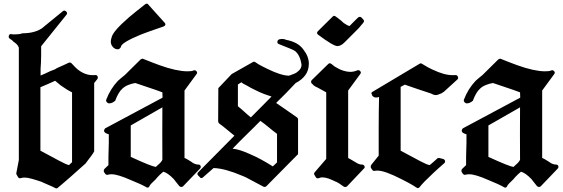

<svg xmlns="http://www.w3.org/2000/svg" viewBox="-20 -968 3078 1050"><path d="M512 -535Q518 -545 512.5 -552.5Q507 -560 497 -557H486Q445 -557 405 -588Q393 -598 372 -621Q370 -624 364.5 -625.5Q359 -627 356 -625Q339 -617 325 -610.5Q311 -604 299 -599Q293 -597 289.5 -594.5Q286 -592 281 -589Q275 -587 268 -584Q261 -581 255 -579Q244 -573 228.5 -566.5Q213 -560 202 -555Q202 -569 202 -579Q202 -588 202 -595Q202 -603 203 -609Q204 -615 204 -625Q205 -641 205 -665Q205 -688 205 -715L344 -888Q351 -897 341.5 -905.5Q332 -914 324 -907L215 -818H216Q174 -786 103 -786Q92 -782 80.5 -781Q69 -780 61 -780Q58 -780 53 -780Q49 -780 43 -781Q32 -784 28.5 -773Q25 -762 34 -756Q42 -750 46 -748L55 -739Q63 -734 70.5 -727Q78 -720 83 -708V-93L69 -20Q69 -15 72 -11L79 1Q84 9 94 6Q104 3 114 3Q130 3 155 10Q180 17 212 28H210Q234 39 252.5 46.5Q271 54 281 60Q291 65 296 59Q313 45 331.5 29Q350 13 366 -1Q386 -18 407 -37.5Q428 -57 448 -74Q453 -80 456.5 -85.5Q460 -91 465 -97Q473 -107 481 -118Q489 -129 495 -140V-514ZM374 -81 357 -65Q341 -69 303.5 -89Q266 -109 201 -144V-491Q224 -500 242 -508.5Q260 -517 281 -526Q282 -525 282 -526Q293 -517 301.5 -509.5Q310 -502 312 -501Q345 -477 374 -463Z M1074 -46Q1080 -53 1077 -60.5Q1074 -68 1065 -68Q1047 -68 1029 -81H1030Q1016 -89 1007 -95Q998 -101 989 -104V-473L1055 -563Q1061 -571 1054.5 -578.5Q1048 -586 1039 -583Q1033 -580 1024.5 -579Q1016 -578 1004 -578Q976 -578 937 -586.5Q898 -595 851 -612Q834 -618 812.5 -626.5Q791 -635 763 -646Q761 -648 756.5 -646.5Q752 -645 749 -643L663 -558Q651 -548 641 -540Q631 -532 625 -526Q584 -483 561 -423Q559 -419 561.5 -413.5Q564 -408 568 -406Q572 -403 574 -403Q578 -403 580 -403Q593 -403 610 -417Q627 -463 648 -482Q661 -495 680.5 -503Q700 -511 720 -514Q757 -501 794 -489Q831 -477 868 -463Q868 -454 868.5 -448.5Q869 -443 869 -434L555 -266Q553 -264 551 -260Q549 -256 549 -254Q549 -246 557 -241Q565 -236 574 -234H575Q575 -210 575 -188Q575 -166 574 -150Q573 -132 573 -110Q573 -89 573 -65L552 -45Q548 -41 547.5 -36Q547 -31 549 -27L555 -18Q562 -9 572 -13Q581 -15 590 -15Q607 -15 633.5 -7Q660 1 696 17Q753 40 779 55Q786 60 791.5 57Q797 54 799 47Q801 41 831 13Q832 11 843 -1Q854 -13 873 -29Q897 -23 930 11Q935 17 942.5 27Q950 37 960 49Q965 54 970.5 54.5Q976 55 981 51ZM868 -95Q866 -89 863 -86Q860 -83 857 -78Q851 -73 844.5 -66.5Q838 -60 832 -55Q819 -57 786.5 -70Q754 -83 695 -110V-282L868 -381Q867 -307 867.5 -236.5Q868 -166 868 -95ZM641 -711Q641 -734 753 -780Q773 -788 803 -798.5Q833 -809 874 -823Q882 -826 884 -832Q886 -838 880 -844L791 -943Q788 -948 784 -948Q778 -948 773 -944Q744 -921 722 -903.5Q700 -886 685 -873Q640 -834 616.5 -806.5Q593 -779 590 -762Q586 -750 586 -742Q586 -727 593 -716.5Q600 -706 609.5 -701.5Q619 -697 627.5 -699Q636 -701 641 -711Z M1669 -620Q1669 -660 1637 -700Q1621 -721 1597 -733Q1573 -745 1545 -750Q1536 -755 1524 -755Q1520 -755 1516.5 -754.5Q1513 -754 1508 -753Q1498 -750 1497 -740Q1496 -730 1505 -727Q1542 -712 1564.5 -703Q1587 -694 1593 -689Q1621 -668 1629 -614Q1629 -593 1610 -578Q1601 -569 1587.5 -564Q1574 -559 1560 -554Q1516 -555 1441 -592Q1427 -599 1411 -607Q1395 -615 1376 -628Q1369 -633 1362 -628L1247 -563L1174 -486L1173 -305Q1173 -302 1174.5 -299Q1176 -296 1177 -294Q1199 -278 1220.5 -260Q1242 -242 1262 -226L1064 -26Q1055 -17 1064 -8L1073 1Q1080 11 1090 2L1148 -49Q1180 -48 1218.5 -37.5Q1257 -27 1304 -7Q1321 -1 1341 10.5Q1361 22 1387 35L1421 53Q1424 55 1429 54Q1434 53 1436 51L1605 -120Q1607 -120 1608.5 -123Q1610 -126 1610 -128V-315Q1610 -322 1604 -326Q1576 -346 1547.5 -365.5Q1519 -385 1490 -405Q1521 -435 1544.5 -459Q1568 -483 1597 -514Q1631 -531 1650 -557.5Q1669 -584 1669 -620ZM1465 -440 1352 -326Q1332 -342 1316.5 -356.5Q1301 -371 1281 -387V-506Q1287 -509 1290.5 -512Q1294 -515 1300 -518Q1303 -515 1310 -510.5Q1317 -506 1332 -499Q1341 -493 1352 -487.5Q1363 -482 1377 -475Q1403 -462 1425.5 -453.5Q1448 -445 1465 -440ZM1495 -80 1472 -58Q1439 -79 1407.5 -96Q1376 -113 1343 -127Q1316 -139 1294 -146Q1272 -153 1252 -155Q1274 -178 1292.5 -196.5Q1311 -215 1329 -232.5Q1347 -250 1365 -268Q1383 -286 1404 -307Q1428 -290 1450 -271.5Q1472 -253 1495 -236Z M1967 -844Q1971 -848 1970.5 -853.5Q1970 -859 1966 -862L1957 -872Q1949 -879 1939 -873Q1927 -862 1915.5 -850Q1904 -838 1892 -826Q1883 -826 1860 -842L1861 -841Q1852 -850 1847.5 -853.5Q1843 -857 1838 -861Q1832 -866 1826 -870.5Q1820 -875 1814 -879Q1806 -885 1798 -876L1719 -798Q1708 -787 1720 -778Q1803 -716 1825 -716Q1845 -716 1866 -738L1941 -813ZM1970 -46Q1977 -52 1973 -60Q1969 -68 1959 -68Q1943 -68 1924 -81Q1911 -88 1901 -94.5Q1891 -101 1884 -104V-473L1950 -563Q1957 -571 1950 -579Q1943 -587 1933 -583Q1915 -575 1895 -575Q1879 -575 1859 -581Q1839 -587 1823 -597Q1818 -599 1810.5 -604Q1803 -609 1793 -618Q1783 -626 1775 -618L1686 -531Q1680 -525 1681.5 -518Q1683 -511 1690 -507Q1690 -507 1693 -503Q1699 -499 1703 -496Q1707 -493 1713 -491Q1725 -485 1739 -477Q1753 -469 1764 -463V-99L1702 -27Q1694 -18 1700 -11L1707 1Q1710 6 1714.5 7Q1719 8 1724 6Q1732 2 1743 2Q1759 2 1777 8.5Q1795 15 1819 27V26Q1825 29 1834.5 35Q1844 41 1859 52Q1869 58 1878 51Z M2481 -533Q2489 -541 2483 -550.5Q2477 -560 2468 -557H2455Q2432 -557 2405 -564.5Q2378 -572 2344 -588Q2318 -600 2288 -619Q2281 -624 2274 -619L2019 -467Q2005 -461 2016 -448Q2013 -449 2013 -449Q2017 -442 2023 -438.5Q2029 -435 2031 -435H2039Q2048 -435 2053 -438Q2051 -353 2051 -275Q2051 -198 2051 -117L2010 -66Q2008 -63 2007.5 -57.5Q2007 -52 2009 -49L2016 -39Q2022 -31 2031 -34Q2033 -35 2045 -35Q2084 -35 2176 12Q2194 21 2214.5 32Q2235 43 2258 58Q2268 65 2276 54Q2284 43 2302.5 24Q2321 5 2350 -22Q2361 -32 2375 -45Q2389 -58 2409 -75Q2416 -81 2413.5 -89Q2411 -97 2402 -99L2382 -104Q2379 -104 2375.5 -103.5Q2372 -103 2370 -100Q2361 -91 2350.5 -82.5Q2340 -74 2330 -65Q2315 -67 2278.5 -86.5Q2242 -106 2171 -144V-493Q2177 -497 2183.5 -499.5Q2190 -502 2194 -505Q2228 -493 2265 -480.5Q2302 -468 2336 -457Q2352 -448 2363 -448Q2373 -448 2395 -458Q2397 -459 2398 -459.5Q2399 -460 2404 -465V-463Z M3030 -46Q3036 -53 3033 -60.5Q3030 -68 3021 -68Q3003 -68 2985 -81H2986Q2972 -89 2963 -95Q2954 -101 2945 -104V-473L3011 -563Q3017 -571 3010.5 -578.5Q3004 -586 2995 -583Q2989 -580 2980.5 -579Q2972 -578 2960 -578Q2932 -578 2893 -586.5Q2854 -595 2807 -612Q2790 -618 2768.5 -626.5Q2747 -635 2719 -646Q2717 -648 2712.5 -646.5Q2708 -645 2705 -643L2619 -558Q2607 -548 2597 -540Q2587 -532 2581 -526Q2540 -483 2517 -423Q2515 -419 2517.5 -413.5Q2520 -408 2524 -406Q2528 -403 2530 -403Q2534 -403 2536 -403Q2549 -403 2566 -417Q2583 -463 2604 -482Q2617 -495 2636.5 -503Q2656 -511 2676 -514Q2713 -501 2750 -489Q2787 -477 2824 -463Q2824 -454 2824.5 -448.5Q2825 -443 2825 -434L2511 -266Q2509 -264 2507 -260Q2505 -256 2505 -254Q2505 -246 2513 -241Q2521 -236 2530 -234H2531Q2531 -210 2531 -188Q2531 -166 2530 -150Q2529 -132 2529 -110Q2529 -89 2529 -65L2508 -45Q2504 -41 2503.5 -36Q2503 -31 2505 -27L2511 -18Q2518 -9 2528 -13Q2537 -15 2546 -15Q2563 -15 2589.5 -7Q2616 1 2652 17Q2709 40 2735 55Q2742 60 2747.5 57Q2753 54 2755 47Q2757 41 2787 13Q2788 11 2799 -1Q2810 -13 2829 -29Q2853 -23 2886 11Q2891 17 2898.5 27Q2906 37 2916 49Q2921 54 2926.5 54.5Q2932 55 2937 51ZM2824 -95Q2822 -89 2819 -86Q2816 -83 2813 -78Q2807 -73 2800.5 -66.5Q2794 -60 2788 -55Q2775 -57 2742.5 -70Q2710 -83 2651 -110V-282L2824 -381Q2823 -307 2823.5 -236.5Q2824 -166 2824 -95Z"/></svg>

Font: MM Taunggyi
Style: Regular
Weight: 400
Designer: Khon Soe Zaw Thu
Version: Version 1.00 July 18, 2016, initial release